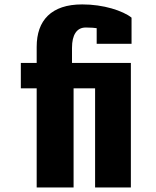

<svg xmlns="http://www.w3.org/2000/svg" viewBox="-20 -828 690 848"><path d="M72 -550H142V-621Q142 -665 154.2 -699.8Q166.5 -734.5 191.5 -758.8Q216.5 -783 254.2 -795.8Q292 -808.5 343 -808.5Q378 -808.5 411.2 -803.8Q444.5 -799 473 -790.8Q501.5 -782.5 524.2 -772Q547 -761.5 561 -750V-634.5H407V-703.5Q401.5 -704.5 389 -705.5Q376.5 -706.5 359 -706.5Q329 -706.5 313.5 -683.2Q298 -660 298 -616.5V-550H558V0H400V-438H305V0H142V-438H72Z"/></svg>

Font: B612 Mono
Style: Bold
Weight: 700
Version: Version 1.005